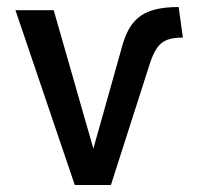

<svg xmlns="http://www.w3.org/2000/svg" viewBox="-20 -527 570 547"><path d="M193 0 24 -498H133L247 -100H245L324 -381Q332 -413 343 -436Q354 -459 372 -475Q390 -491 418.5 -499Q447 -507 489 -507L501 -420Q472 -420 455 -413Q438 -406 427 -390Q416 -374 406 -343L296 0Z"/></svg>

Font: Nunito Sans 7pt Condensed SemiBold
Style: Regular
Weight: 600
Width: 3
Designer: Vernon Adams
Foundry: Vernon Adams
Version: Version 3.101;gftools[0.9.27]